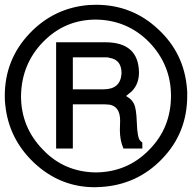

<svg xmlns="http://www.w3.org/2000/svg" viewBox="-33 -762 804 804"><path d="M272 -325V-140H202V-585H408Q547 -585 549 -459Q549 -410 519 -380L518 -379L495 -360L507 -352Q521 -342 528 -327Q538 -308 540 -248Q542 -185 554 -173L557 -170L562 -166L563 -165V-140H484Q469 -174 469 -217L470 -257Q470 -317 424 -324H423L406 -325ZM272 -388H401Q472 -388 476 -455Q476 -513 424 -520Q424 -521 423 -521Q418 -522 412.5 -522Q407 -522 401 -522H272ZM369 -742Q521 -742 630 -639Q738 -539 750 -391Q751 -384 751 -376.5Q751 -369 751 -361Q751 -205 645 -96Q541 12 389 21L364 22Q219 22 110 -80Q3 -181 -11 -324Q-12 -332 -12.5 -341Q-13 -350 -13 -360Q-13 -512 90 -621Q192 -729 339 -741ZM369 -680Q239 -680 148 -587Q57 -494 55 -360Q55 -230 146 -136Q234 -43 365 -40Q500 -40 592 -135Q683 -227 683 -361Q683 -491 591 -586Q500 -678 369 -680Z"/></svg>

Font: Ekushey Amar Bangla
Style: Regular
Weight: 400
Designer: Al Mamun Sumon
Foundry: Al Mamun Sumon
Version: Version 1.0